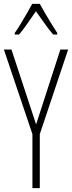

<svg xmlns="http://www.w3.org/2000/svg" viewBox="-20 -969 371 989"><path d="M166 -328 291 -714H331L185 -278V0H147V-278L0 -714H39ZM185 -949Q198 -925 216 -894.5Q234 -864 250.5 -837.5Q267 -811 275 -799V-791H254Q233 -815 209.5 -848.5Q186 -882 165 -911Q146 -884 122 -849Q98 -814 78 -791H56V-799Q68 -816 84.5 -843Q101 -870 117.5 -898.5Q134 -927 146 -949Z"/></svg>

Font: Noto Sans Gurmukhi ExtraCondensed ExtraLight
Style: Regular
Weight: 200
Width: 2
Designer: Jelle Bosma - Monotype Design Team
Foundry: Monotype Imaging Inc.
Version: Version 2.004; ttfautohint (v1.8.4.7-5d5b)